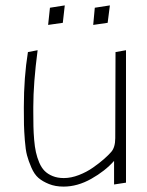

<svg xmlns="http://www.w3.org/2000/svg" viewBox="-20 -689 546 715"><path d="M221.2 -668.9 166 -660.2 159.2 -596.2 213.9 -604ZM389.2 -668.9 333 -660.2 327.1 -596.2 380.9 -604ZM104 -291Q104 -379.4 120.1 -502L84 -495.1Q68.8 -400.9 68.8 -291V-285.2Q68.8 -245.6 69.3 -223.9Q69.8 -202.1 72.5 -166.5Q75.2 -130.9 80.6 -110.6Q85.9 -90.3 96.9 -64.9Q107.9 -39.6 123.3 -26.4Q138.7 -13.2 162.4 -3.7Q186 5.9 216.8 5.9Q268.6 5.9 320.1 -23.2Q371.6 -52.2 404.8 -89.8V-2L449.2 -8.8V-502L410.2 -495.1L409.2 -174.8Q409.2 -140.1 394 -123Q383.3 -110.8 366.9 -96.4Q350.6 -82 326.7 -65.2Q302.7 -48.3 273.7 -37.1Q244.6 -25.9 217.8 -25.9Q194.3 -25.9 176.3 -33.2Q158.2 -40.5 146.2 -52.5Q134.3 -64.5 126.2 -83.5Q118.2 -102.5 113.8 -122.3Q109.4 -142.1 107.2 -168.5Q105 -194.8 104.5 -218.5Q104 -242.2 104 -272Q104 -284.7 104 -291Z"/></svg>

Font: Comic Neue Angular Light
Style: Regular
Weight: 300
Designer: Craig Rozynski
Foundry: Craig Rozynski
Version: Version 2.003